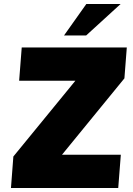

<svg xmlns="http://www.w3.org/2000/svg" viewBox="-20 -943 666 963"><path d="M604 -550 291 -167H586L573 0H35L47 -158L358 -538H76L89 -705H616ZM301 -765 413 -923H585L412 -765Z"/></svg>

Font: Nunito Sans Heavy Heavy
Style: Italic
Weight: 400
Italic angle: -4.541°
Designer: Vernon Adams
Foundry: Vernon Adams
Version: Version 2.002